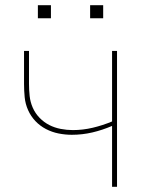

<svg xmlns="http://www.w3.org/2000/svg" viewBox="-20 -715 540 735"><path d="M409 0V-233Q372 -217 333.5 -208Q295 -199 255 -199Q230 -199 204.5 -204Q179 -209 156 -221Q133 -233 115.5 -251.5Q98 -270 87.5 -293.5Q77 -317 74.5 -342.5Q72 -368 72 -394V-520H91V-394Q91 -371 93.5 -347.5Q96 -324 105.5 -302.5Q115 -281 131.5 -264Q148 -247 168.5 -236.5Q189 -226 212.5 -221.5Q236 -217 259 -217Q297 -217 335 -226Q373 -235 409 -250V-520H428V0ZM325 -645V-695H375V-645ZM125 -645V-695H175V-645Z"/></svg>

Font: Iosevka SS04 Thin
Style: Regular
Weight: 100
Monospace: yes
Designer: Belleve Invis
Foundry: Belleve Invis
Version: Version 19.0.0; ttfautohint (v1.8.4)